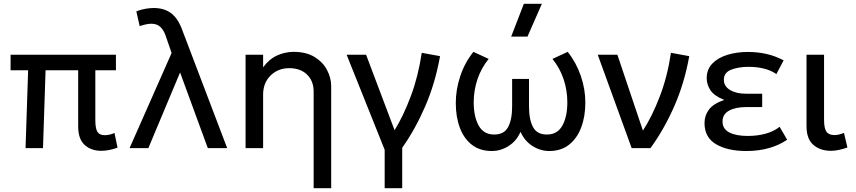

<svg xmlns="http://www.w3.org/2000/svg" viewBox="-20 -777 4490 1007"><path d="M511.5 14Q458 14 424 -16.8Q390 -47.5 390 -115V-408.5H219L205.5 0H114L127.5 -408.5H35.5V-490H588V-408.5H480V-147Q480 -103 491 -85.5Q502 -68 529.5 -68Q554 -68 580.5 -79.5L596.5 -2.5Q576 5 554 9.5Q532 14 511.5 14Z M659.5 0 880 -499 849.5 -587.5Q840 -617 822 -634.8Q804 -652.5 774.5 -652.5Q762.5 -652.5 746.8 -649.5Q731 -646.5 712.5 -640L695 -717.5Q719.5 -727 743.2 -731Q767 -735 786.5 -735Q839.5 -735 875.5 -709.2Q911.5 -683.5 934 -624.5L1171.5 0H1070L924.5 -397L758 0Z M1625 210V-296.5Q1625 -352 1590.5 -385.8Q1556 -419.5 1496.5 -419.5Q1438.5 -419.5 1399.2 -381Q1360 -342.5 1360 -281V0H1268V-490H1360V-424Q1391.5 -467 1433.2 -486Q1475 -505 1519.5 -505Q1586 -505 1629.8 -478.2Q1673.5 -451.5 1695.2 -410Q1717 -368.5 1717 -325V210Z M1997.5 210V8.5L1798 -490H1900L2049.5 -94Q2095.5 -168.5 2134.5 -272.2Q2173.5 -376 2192 -500L2288 -482.5Q2262.5 -340 2210 -219Q2157.5 -98 2089.5 -2V210Z M2559 15Q2497.5 15 2455.5 -17.2Q2413.5 -49.5 2392 -106.5Q2370.5 -163.5 2370.5 -237Q2370.5 -307 2394 -377.8Q2417.5 -448.5 2463 -505L2543 -468Q2504.5 -421 2484.5 -362.2Q2464.5 -303.5 2464.5 -240.5Q2464.5 -166 2490.2 -119Q2516 -72 2570 -71.5Q2623 -70.5 2644.5 -109.8Q2666 -149 2666 -219.5V-363H2754.5V-219.5Q2754.5 -149 2776 -109.8Q2797.5 -70.5 2850.5 -71.5Q2904 -72 2929.8 -118.8Q2955.5 -165.5 2955.5 -240.5Q2955.5 -303.5 2935.8 -362.2Q2916 -421 2877.5 -468L2957.5 -505Q3002.5 -448.5 3026.2 -379Q3050 -309.5 3050 -239.5Q3050 -166 3028.2 -108.5Q3006.5 -51 2964.5 -18Q2922.5 15 2861 15Q2814.5 15 2773.2 -11Q2732 -37 2710 -85.5Q2688.5 -37 2647.2 -11Q2606 15 2559 15ZM2661 -585 2727.5 -757H2822L2746.5 -585Z M3293 0 3115 -490H3218L3352 -92Q3400 -166 3440.2 -270.5Q3480.5 -375 3499 -500L3595 -482.5Q3569.5 -340 3516 -218.8Q3462.5 -97.5 3391.5 0Z M3894.5 15Q3795.5 15 3735.2 -20.8Q3675 -56.5 3675 -131.5Q3675 -171 3698 -202Q3721 -233 3778.5 -253Q3726.5 -273.5 3706.5 -303.2Q3686.5 -333 3686.5 -367Q3686.5 -412.5 3715.5 -443Q3744.5 -473.5 3793.5 -489Q3842.5 -504.5 3902 -504.5Q3954.5 -504.5 4000.2 -494Q4046 -483.5 4090 -460.5L4052 -388.5Q4023.5 -408 3986.5 -417.2Q3949.5 -426.5 3906 -426.5Q3853.5 -426.5 3815 -411.5Q3776.5 -396.5 3776.5 -358.5Q3776.5 -324.5 3809 -305Q3841.5 -285.5 3892.5 -285.5H3977.5V-215.5H3894.5Q3838.5 -215.5 3804 -196.8Q3769.5 -178 3769.5 -139.5Q3769.5 -101 3804.8 -82.5Q3840 -64 3902.5 -64Q3952.5 -64 3995.8 -76Q4039 -88 4069 -112L4108.5 -44Q4020.5 15 3894.5 15Z M4338 14Q4282 14 4246 -17Q4210 -48 4210 -115.5V-490H4302V-149.5Q4302 -104 4314.5 -86.2Q4327 -68.5 4357.5 -68.5Q4377.5 -68.5 4406.5 -80L4424.5 -3.5Q4402.5 4.5 4380.5 9.2Q4358.5 14 4338 14Z"/></svg>

Font: Geologica Light
Style: Regular
Weight: 300
Designer: Sindre Bremnes, Frode Helland
Foundry: Monokrom Skriftforlag AS
Version: Version 1.010; ttfautohint (v1.8.4.7-5d5b);gftools[0.9.28]